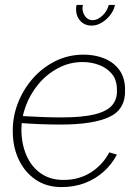

<svg xmlns="http://www.w3.org/2000/svg" viewBox="-20 -750 569 780"><path d="M230 10Q169 10 125 -20Q81 -50 57 -100Q33 -150 32 -210Q30 -270 51 -326.5Q72 -383 111 -428.5Q150 -474 203.5 -501Q257 -528 320 -528Q366 -528 404 -512.5Q442 -497 465 -465.5Q488 -434 488 -386Q491 -307 425.5 -275.5Q360 -244 226 -244Q188 -244 146 -245.5Q104 -247 52 -251L60 -279Q114 -276 153.5 -274.5Q193 -273 229 -273Q315 -273 365 -285.5Q415 -298 436 -323Q457 -348 455 -385Q455 -426 434 -450.5Q413 -475 381.5 -486.5Q350 -498 316 -498Q262 -498 215.5 -473Q169 -448 135.5 -407.5Q102 -367 84 -317.5Q66 -268 67 -219Q68 -163 88 -117.5Q108 -72 146 -45.5Q184 -19 238 -19Q301 -19 349 -49.5Q397 -80 424 -131L455 -122Q434 -82 401 -52.5Q368 -23 325 -6.5Q282 10 230 10ZM356 -668Q376 -668 395.5 -686Q415 -704 422 -730H447Q443 -708 427.5 -688.5Q412 -669 392.5 -657.5Q373 -646 352 -646Q324 -646 306.5 -665Q289 -684 289 -713Q289 -717 289.5 -721Q290 -725 291 -730H317Q316 -727 315.5 -723.5Q315 -720 315 -718Q315 -698 326.5 -683Q338 -668 356 -668Z"/></svg>

Font: Raleway Thin ExtraLight
Style: Italic
Weight: 250
Italic angle: -12°
Version: Version 4.026